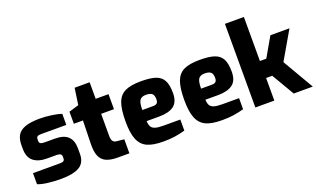

<svg xmlns="http://www.w3.org/2000/svg" viewBox="-80 -1201 2710 1646"><g transform="rotate(-20 1274.5 -378.5)"><path d="M41 -22V-123H285Q310 -123 320 -129.5Q330 -136 330 -154V-169Q330 -184 319.5 -192Q309 -200 282 -200H194Q119 -200 74.5 -235.5Q30 -271 30 -350V-382Q30 -437 50.5 -472Q71 -507 120.5 -525Q170 -543 256 -543Q307 -543 364.5 -534.5Q422 -526 451 -515V-414H220Q197 -414 187 -407Q177 -400 177 -382V-368Q177 -350 188.5 -343.5Q200 -337 229 -337H318Q401 -337 438.5 -299.5Q476 -262 476 -192V-141Q476 -61 420.5 -27.5Q365 6 249 6Q189 6 132 -1Q75 -8 41 -22Z M593 -197 598 -401H515V-511L605 -538L627 -689H764V-538H881V-401H764V-198Q764 -166 775 -151.5Q786 -137 808 -135L876 -128V0H771Q704 0 664.5 -18.5Q625 -37 607.5 -80Q590 -123 593 -197Z M938 -268Q938 -379 960.5 -438.5Q983 -498 1034.5 -522.5Q1086 -547 1180 -547Q1265 -547 1313 -530.5Q1361 -514 1382.5 -473.5Q1404 -433 1404 -358Q1404 -277 1358 -243Q1312 -209 1224 -209H1109Q1111 -175 1121.5 -157Q1132 -139 1158 -131Q1184 -123 1234 -123H1385V-22Q1338 -9 1292.5 -2Q1247 5 1187 5Q1093 5 1040 -19Q987 -43 962.5 -101.5Q938 -160 938 -268ZM1205 -311Q1230 -311 1241 -321.5Q1252 -332 1252 -357Q1252 -393 1235.5 -408Q1219 -423 1180 -423Q1139 -423 1123 -399.5Q1107 -376 1107 -311Z M1474 -268Q1474 -379 1496.5 -438.5Q1519 -498 1570.5 -522.5Q1622 -547 1716 -547Q1801 -547 1849 -530.5Q1897 -514 1918.5 -473.5Q1940 -433 1940 -358Q1940 -277 1894 -243Q1848 -209 1760 -209H1645Q1647 -175 1657.5 -157Q1668 -139 1694 -131Q1720 -123 1770 -123H1921V-22Q1874 -9 1828.5 -2Q1783 5 1723 5Q1629 5 1576 -19Q1523 -43 1498.5 -101.5Q1474 -160 1474 -268ZM1741 -311Q1766 -311 1777 -321.5Q1788 -332 1788 -357Q1788 -393 1771.5 -408Q1755 -423 1716 -423Q1675 -423 1659 -399.5Q1643 -376 1643 -311Z M2025 -763H2198V-361H2256L2358 -538H2532L2384 -283L2549 0H2375L2254 -206H2198V0H2025Z"/></g></svg>

Font: Exo ExtraBold
Style: Regular
Weight: 800
Designer: Natanael Gama
Foundry: Natanael Gama
Version: Version 1.500